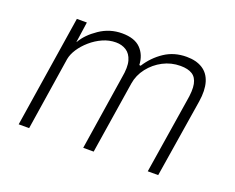

<svg xmlns="http://www.w3.org/2000/svg" viewBox="-87 -647 973 794"><g transform="rotate(20 399.5 -250.0)"><path d="M55 0 132 -492H176L163 -402H164Q185 -439 230 -469.5Q275 -500 329 -500Q384 -500 411 -472.5Q438 -445 440 -401L446 -400Q474 -444 516 -472Q558 -500 613 -500Q655 -500 683 -482.5Q711 -465 721.5 -430Q732 -395 724 -344L669 0H623L675 -328Q684 -377 678.5 -404.5Q673 -432 654 -444Q635 -456 602 -456Q561 -456 525.5 -437.5Q490 -419 465.5 -387.5Q441 -356 435 -318L385 0H339L390 -328Q399 -376 391 -403.5Q383 -431 363.5 -443.5Q344 -456 318 -456Q288 -456 260 -443.5Q232 -431 208.5 -410.5Q185 -390 170 -367Q155 -344 151 -322L101 0Z"/></g></svg>

Font: Nunito Sans 7pt Condensed ExtraLight
Style: Italic
Weight: 250
Width: 3
Italic angle: -9°
Designer: Vernon Adams
Foundry: Vernon Adams
Version: Version 3.101;gftools[0.9.27]